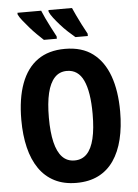

<svg xmlns="http://www.w3.org/2000/svg" viewBox="-62 -991 754 1049"><g transform="rotate(-5 315.0 -467.0)"><path d="M586 -358Q586 -274 569.5 -206Q553 -138 519.5 -89.5Q486 -41 435 -15.5Q384 10 315 10Q246 10 195 -16Q144 -42 110.5 -90.5Q77 -139 60.5 -207Q44 -275 44 -359Q44 -476 74.5 -558Q105 -640 165 -682.5Q225 -725 315 -725Q408 -725 467.5 -680Q527 -635 556.5 -553Q586 -471 586 -358ZM195 -358Q195 -278 208 -223.5Q221 -169 247.5 -141Q274 -113 315 -113Q356 -113 382.5 -140.5Q409 -168 422 -222.5Q435 -277 435 -358Q435 -479 406 -541.5Q377 -604 315 -604Q274 -604 247.5 -575.5Q221 -547 208 -492.5Q195 -438 195 -358ZM373 -944Q380 -928 391.5 -903.5Q403 -879 417 -851.5Q431 -824 446 -797V-784H378Q360 -799 339 -818.5Q318 -838 299 -859.5Q280 -881 265 -900.5Q250 -920 244 -935V-944ZM204 -944Q212 -925 223 -901Q234 -877 248 -850.5Q262 -824 276 -797V-784H205Q190 -798 170 -817.5Q150 -837 131 -859Q112 -881 96 -901Q80 -921 74 -935V-944Z"/></g></svg>

Font: Noto Sans Display Condensed
Style: Bold
Weight: 700
Width: 3
Designer: Monotype Design Team
Foundry: Monotype Imaging Inc.
Version: Version 2.003